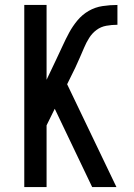

<svg xmlns="http://www.w3.org/2000/svg" viewBox="-20 -755 540 775"><path d="M78 0V-735H168V-433L207 -515Q220 -542 232.5 -569.5Q245 -597 259 -623Q273 -649 292.5 -672.5Q312 -696 338 -711Q364 -726 394 -730.5Q424 -735 454 -735V-655Q431 -655 409 -651Q387 -647 369.5 -634Q352 -621 340 -602Q328 -583 319.5 -562.5Q311 -542 302 -522Q293 -502 284 -482L251 -415L450 0H352L201 -316L168 -249V0Z"/></svg>

Font: Iosevka SS04 Medium
Style: Regular
Weight: 500
Monospace: yes
Designer: Belleve Invis
Foundry: Belleve Invis
Version: Version 19.0.0; ttfautohint (v1.8.4)